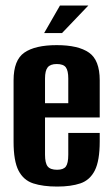

<svg xmlns="http://www.w3.org/2000/svg" viewBox="-20 -668 406 696"><path d="M187.6 8.3Q135.9 8.3 100.5 -3.2Q65.2 -14.7 47.2 -49.5Q29.2 -84.3 29.2 -154.4V-376.8Q29.2 -450.3 68.3 -477.3Q107.5 -504.4 185.7 -504.4Q263.6 -504.4 302.5 -477.3Q341.5 -450.3 341.5 -376.8V-242.2H143.2V-107.4Q143.2 -76.7 152.8 -64.7Q162.5 -52.6 187 -52.6Q209.9 -52.6 218.7 -64.3Q227.5 -76.1 227.5 -107.4V-186H341.5V-155.4Q341.5 -85.3 323.7 -50.1Q305.9 -15 271.5 -3.3Q237.1 8.3 187.6 8.3ZM143.2 -294H227.5V-383.3Q227.5 -411.8 218.7 -423.8Q209.9 -435.9 185.7 -435.9Q162.5 -435.9 152.8 -423.8Q143.2 -411.8 143.2 -383.3ZM140 -548.1 197.4 -648H300.3L204.8 -548.1Z"/></svg>

Font: Alumni Sans SC Thin
Style: Regular
Weight: 100
Designer: Robert E. Leuschke
Foundry: Robert E. Leuschke
Version: Version 1.018